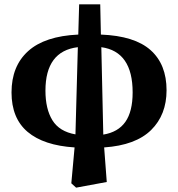

<svg xmlns="http://www.w3.org/2000/svg" viewBox="-20 -664 819 883"><path d="M189 -247Q189 -163 221 -111Q253 -59 327 -46L338 -447Q189 -429 189 -247ZM590 -239Q590 -427 446 -447L455 -45Q523 -56 556.5 -103.5Q590 -151 590 -239ZM308 179 323 14Q181 5 107 -57.5Q33 -120 33 -239Q33 -360 109.5 -429Q186 -498 340 -505L344 -644H441L444 -505Q599 -499 672.5 -433.5Q746 -368 746 -249Q746 -136 675 -66Q604 4 459 14L471 173L330 199Z"/></svg>

Font: Source Serif 4 SmText
Style: Bold
Weight: 700
Designer: Frank Grießhammer
Foundry: Adobe
Version: Version 4.005;hotconv 1.1.0;makeotfexe 2.6.0